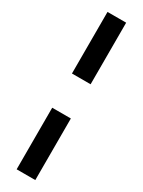

<svg xmlns="http://www.w3.org/2000/svg" viewBox="-241 -746 723 972"><g transform="rotate(30 120.5 -260.0)"><path d="M175 -720V-360H66V-720ZM175 -160V200H66V-160Z"/></g></svg>

Font: Chivo ExtraBold
Style: Regular
Weight: 800
Designer: Hector Gatti
Foundry: Omnibus-Type
Version: Version 1.007